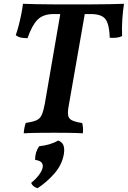

<svg xmlns="http://www.w3.org/2000/svg" viewBox="-20 -699 673 1011"><path d="M262 -625Q207 -625 177.5 -595Q148 -565 125 -498Q106 -498 90.5 -501Q75 -504 63 -514Q71 -536 78.5 -565Q86 -594 92 -624Q98 -654 101 -679Q133 -678 172.5 -677Q212 -676 260 -676Q308 -676 364 -676Q420 -676 467.5 -676Q515 -676 556.5 -677Q598 -678 633 -679Q627 -642 624 -597.5Q621 -553 623 -509Q609 -502 592.5 -500.5Q576 -499 558 -500Q556 -568 536.5 -596.5Q517 -625 458 -625ZM301 -646H430L342 -143Q336 -111 338.5 -93Q341 -75 358 -66Q375 -57 413 -51Q416 -38 417 -24.5Q418 -11 416 3Q384 1 345 0.5Q306 0 266 0Q222 0 179.5 0.5Q137 1 105 3Q106 -14 109 -28Q112 -42 116 -52Q152 -57 171.5 -65.5Q191 -74 200 -94.5Q209 -115 216 -153ZM178 292Q152 285 144 264Q170 243 186 221Q202 199 205 181Q207 165 197.5 155.5Q188 146 165 143Q164 103 186 71Q215 68 240.5 60.5Q266 53 286 41Q307 48 314 66Q321 84 316 114Q306 169 267 214Q228 259 178 292Z"/></svg>

Font: Vollkorn SemiBold
Style: Italic
Weight: 600
Italic angle: -11°
Designer: Friedrich Althausen
Foundry: Friedrich Althausen
Version: Version 5.000